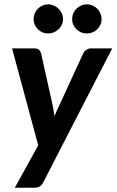

<svg xmlns="http://www.w3.org/2000/svg" viewBox="-20 -708 537 885"><path d="M179.7 131.8Q167.5 157.2 140.6 157.2H48.3L156.2 -38.1L35.6 -484.9H139.6Q153.3 -484.9 160.2 -478.3Q167 -471.7 169.4 -461.9L222.7 -222.7Q225.1 -210 227.3 -197.5Q229.5 -185.1 231 -172.4Q236.3 -185.1 241.9 -198Q247.6 -210.9 253.9 -223.6L363.8 -462.4Q368.7 -472.2 378.2 -478.5Q387.7 -484.9 397.5 -484.9H497.1ZM448.2 -619.6Q448.2 -606 442.9 -594Q437.5 -582 428.2 -573Q418.9 -564 406.5 -558.8Q394 -553.7 379.9 -553.7Q366.2 -553.7 354 -558.8Q341.8 -564 332.5 -573Q323.2 -582 317.9 -594Q312.5 -606 312.5 -619.6Q312.5 -633.8 317.9 -646.2Q323.2 -658.7 332.5 -668Q341.8 -677.2 354 -682.6Q366.2 -688 379.9 -688Q394 -688 406.5 -682.6Q418.9 -677.2 428.2 -668Q437.5 -658.7 442.9 -646.2Q448.2 -633.8 448.2 -619.6ZM270.5 -619.6Q270.5 -606 264.9 -594Q259.3 -582 249.8 -573Q240.2 -564 227.8 -558.8Q215.3 -553.7 201.2 -553.7Q188 -553.7 176 -558.8Q164.1 -564 154.8 -573Q145.5 -582 140.1 -594Q134.8 -606 134.8 -619.6Q134.8 -633.8 140.1 -646.2Q145.5 -658.7 154.8 -668Q164.1 -677.2 176 -682.6Q188 -688 201.2 -688Q215.3 -688 227.8 -682.6Q240.2 -677.2 249.8 -668Q259.3 -658.7 264.9 -646.2Q270.5 -633.8 270.5 -619.6Z"/></svg>

Font: Carlito
Style: Bold Italic
Weight: 700
Italic angle: -7°
Designer: Lukasz Dziedzic
Foundry: tyPoland Lukasz Dziedzic
Version: Version 1.104